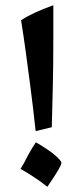

<svg xmlns="http://www.w3.org/2000/svg" viewBox="-20 -661 300 738"><path d="M117 -157Q107 -250 97.5 -322.5Q88 -395 79.5 -458Q71 -521 61 -583Q102 -611 185 -641Q185 -577 185 -521.5Q185 -466 184.5 -418.5Q184 -371 183 -328.5Q182 -286 181 -247.5Q180 -209 179 -172ZM162 57Q137 37 111 20Q85 3 59 -12Q67 -25 74 -37.5Q81 -50 87 -63Q94 -76 101.5 -88.5Q109 -101 118 -114Q171 -83 193 -63Q216 -43 216 -35Q216 -21 162 57Z"/></svg>

Font: Noto Naskh Arabic
Style: Regular
Weight: 400
Designer: Monotype Design Team, David Williams, Mohamad Dakak and Nizar Qandah
Foundry: Monotype Imaging Inc.
Version: Version 2.013